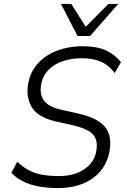

<svg xmlns="http://www.w3.org/2000/svg" viewBox="-20 -948 646 976"><path d="M274 8Q221 8 175.5 -0.5Q130 -9 95 -27Q60 -45 38 -70L68 -126Q94 -100 126 -83Q158 -66 196.5 -59.5Q235 -53 279 -53Q332 -53 371.5 -68.5Q411 -84 435.5 -110.5Q460 -137 468 -172Q477 -215 467 -241Q457 -267 430 -282.5Q403 -298 360 -309L258 -332Q166 -355 138 -409Q110 -463 125 -531Q134 -575 159 -609Q184 -643 220.5 -666Q257 -689 303 -701Q349 -713 401 -713Q472 -713 518 -692Q564 -671 595 -632L563 -577Q533 -617 493 -634.5Q453 -652 397 -652Q344 -652 300.5 -637.5Q257 -623 228.5 -595Q200 -567 191 -528Q179 -474 201 -440Q223 -406 288 -391L389 -368Q481 -346 516.5 -299.5Q552 -253 535 -169Q525 -127 503 -94.5Q481 -62 446.5 -38.5Q412 -15 368.5 -3.5Q325 8 274 8ZM374 -765 290 -928H342L416 -812L531 -928H581L438 -765Z"/></svg>

Font: Nunito Sans 7pt SemiCondensed Light
Style: Italic
Weight: 300
Width: 4
Italic angle: -9°
Designer: Vernon Adams
Foundry: Vernon Adams
Version: Version 3.101;gftools[0.9.27]